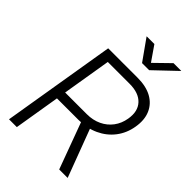

<svg xmlns="http://www.w3.org/2000/svg" viewBox="-271 -1052 1161 1161"><g transform="rotate(45 309.5 -471.5)"><path d="M37.1 0 157.7 -727.5H409.7Q482.4 -727.5 530.8 -700.7Q579.1 -673.8 600.1 -625Q621.1 -576.2 609.9 -510.3Q599.1 -445.3 561.8 -396.7Q524.4 -348.1 466.6 -321.3Q408.7 -294.4 336.4 -294.4H122.6L132.8 -354.5H347.2Q399.9 -354.5 441.4 -374.3Q482.9 -394 509.5 -429.7Q536.1 -465.3 543.9 -512.7Q556.2 -585 517.8 -626.2Q479.5 -667.5 400.9 -667.5H214.4L104 0ZM466.3 0 345.2 -328.6H415L538.6 0ZM336.9 -943.4 402.8 -848.1 500.5 -943.4H566.4L565.9 -941.9L426.3 -809.1H365.7L271.5 -941.9V-943.4Z"/></g></svg>

Font: Inter 28pt Light
Style: Italic
Weight: 300
Italic angle: -9.3988°
Designer: Rasmus Andersson
Foundry: rsms
Version: Version 4.001;git-66647c0bb